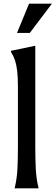

<svg xmlns="http://www.w3.org/2000/svg" viewBox="-20 -1030 304 1050"><path d="M78 -222V-553Q78 -607 74 -641.5Q70 -676 62 -700Q54 -724 40 -746V-752L173 -780V-222Q173 -166 175.5 -110Q178 -54 191 0H60Q73 -54 75.5 -110Q78 -166 78 -222ZM143 -850H73L139 -1010H264Z"/></svg>

Font: Faculty Glyphic
Style: Regular
Weight: 400
Designer: Koto Studio, Dylan Young
Foundry: Koto Studio
Version: Version 1.004; ttfautohint (v1.8.4.7-5d5b)